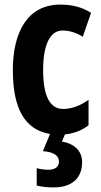

<svg xmlns="http://www.w3.org/2000/svg" viewBox="-20 -577 439 837"><path d="M338 130C338 82 306 50 250 40L263 9C301 5 337 -8 366 -31V-142C330 -116 292 -102 255 -102C198 -102 168 -158 168 -271C168 -384 199 -444 253 -444C282 -444 311 -435 341 -417L377 -521C339 -545 297 -557 243 -557C100 -557 36 -437 36 -271C36 -101 90 -11 198 7L167 82C211 85 237 100 237 127C237 150 221 163 190 163C175 163 158 161 140 156V232C160 237 185 240 214 240C294 240 338 199 338 130Z"/></svg>

Font: Noto Sans Arabic UI XCn
Style: Bold
Weight: 700
Width: 2
Designer: Monotype Design Team, Nadine Chahine and Nizar Qandah
Foundry: Monotype Imaging Inc.
Version: Version 2.010